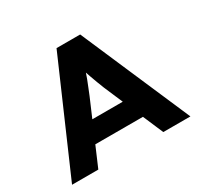

<svg xmlns="http://www.w3.org/2000/svg" viewBox="-148 -883 1107 1066"><g transform="rotate(-30 405.5 -350.0)"><path d="M26.2 0 330.9 -700H482.4L785.1 0H611.3L448.8 -379.4Q440.4 -400.6 431.9 -422.9Q423.4 -445.3 415.4 -468Q407.4 -490.7 400.1 -512.9Q392.8 -535.1 387.3 -555.4L420.6 -555.8Q414.7 -532.4 407.4 -510.1Q400 -487.8 392 -466.3Q383.9 -444.7 374.9 -423.1Q365.9 -401.4 356.6 -377.7L194.6 0ZM168.6 -129.8 223.9 -258.5H583.9L625.2 -129.8Z"/></g></svg>

Font: Lexend Exa
Style: Regular
Weight: 400
Designer: Bonnie Shaver-Troup, Thomas Jockin
Foundry: Lexend
Version: Version 1.007